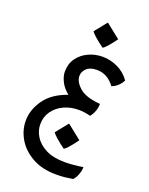

<svg xmlns="http://www.w3.org/2000/svg" viewBox="-144 -516 716 921"><g transform="rotate(20 213.5 -56.0)"><path d="M259.8 328.6Q187.5 328.6 137.2 300.5Q86.9 272.5 60.5 228.3Q34.2 184.1 34.2 135.3Q34.2 79.1 70.8 27.3Q107.4 -24.4 184.1 -50.8Q155.8 -73.7 142.8 -100.6Q129.9 -127.4 129.9 -149.4Q129.9 -190.4 150.9 -219.2Q171.9 -248 205.6 -263.4Q239.3 -278.8 276.9 -278.8Q315.4 -278.8 353 -261.7Q390.6 -244.6 416.5 -208.5Q409.2 -193.4 395.8 -180.2Q382.3 -167 363.8 -160.2Q326.2 -210 272.9 -210Q238.3 -210 220.5 -193.4Q202.6 -176.8 202.6 -153.8Q202.6 -125 234.9 -96.2Q267.1 -67.4 341.3 -61.5Q341.3 -23.9 316.4 8.3Q284.7 0 255.9 0Q214.4 0 180.2 16.1Q146 32.2 125.7 61Q105.5 89.8 105.5 127.9Q105.5 159.7 124 189.7Q142.6 219.7 180.7 239.3Q218.8 258.8 277.3 258.8Q319.8 258.8 370.6 250.5Q370.6 267.6 363.5 287.4Q356.4 307.1 343.8 320.8Q323.7 324.2 304.7 326.4Q285.6 328.6 259.8 328.6ZM260.3 -319.3Q232.9 -339.4 214.8 -355.5Q196.8 -371.6 193.4 -378.9L243.7 -441.4L317.4 -382.8Q274.4 -323.7 260.3 -319.3ZM251 199.7Q223.6 179.7 205.6 163.6Q187.5 147.5 184.1 140.1L234.4 77.6L308.1 136.2Q265.1 195.3 251 199.7Z"/></g></svg>

Font: Harmattan
Style: Regular
Weight: 400
Designer: George W. Nuss III and SIL International
Foundry: SIL International
Version: Version 4.000